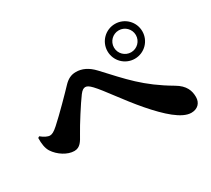

<svg xmlns="http://www.w3.org/2000/svg" viewBox="-134 -952 1268 1156"><g transform="rotate(-30 500.0 -374.0)"><path d="M646 -600C646 -533 700 -479 767 -479C834 -479 888 -533 888 -600C888 -667 834 -721 767 -721C700 -721 646 -667 646 -600ZM691 -600C691 -642 725 -676 767 -676C809 -676 843 -642 843 -600C843 -558 809 -524 767 -524C725 -524 691 -558 691 -600ZM24 -357C23 -317 28 -284 43 -260C72 -215 127 -180 174 -180C215 -180 232 -213 252 -249C280 -300 350 -410 383 -454C398 -474 410 -481 422 -481C434 -481 446 -474 465 -454C510 -407 583 -297 667 -200C751 -103 834 -27 899 -27C943 -27 970 -55 970 -96C970 -139 956 -182 894 -218C729 -315 658 -400 539 -528C500 -570 460 -588 418 -588C385 -588 359 -575 332 -546C304 -516 203 -413 150 -366C123 -342 108 -334 92 -334C81 -334 56 -344 34 -363Z"/></g></svg>

Font: Noto Serif CJK HK Black
Style: Regular
Weight: 900
Designer: Ryoko NISHIZUKA 西塚涼子 (kana & ideographs); Frank Grießhammer (Latin, Greek & Cyrillic); Wenlong ZHANG 张文龙 (bopomofo); San
Foundry: Adobe
Version: Version 2.001;hotconv 1.1.0;makeotfexe 2.6.0